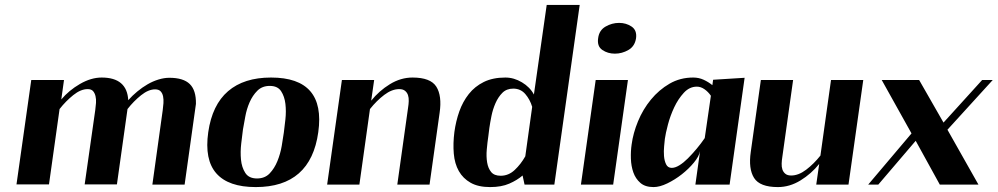

<svg xmlns="http://www.w3.org/2000/svg" viewBox="-20 -750 4053 780"><path d="M107 -425H240L229 -346Q260 -383 305 -409Q350 -435 393 -435Q496 -435 501 -343Q518 -362 538 -378.5Q558 -395 579.5 -407.5Q601 -420 624 -427Q647 -434 668 -434Q725 -434 751 -408.5Q777 -383 776 -328L730 0H599L641 -302Q643 -316 644 -331Q645 -346 642.5 -358.5Q640 -371 632.5 -379Q625 -387 610 -387Q583 -387 553 -363Q523 -339 498 -307L455 -1H324L367 -303Q369 -317 370 -332Q371 -347 368 -359.5Q365 -372 358 -380Q351 -388 336 -388Q308 -388 277.5 -363.5Q247 -339 222 -307L179 -1H47Z M826 -213Q842 -324 906.5 -379.5Q971 -435 1081 -435Q1304 -435 1273 -213Q1242 10 1019 10Q908 10 859 -45.5Q810 -101 826 -213ZM1024 -25Q1056 -25 1075.5 -45.5Q1095 -66 1107 -95.5Q1119 -125 1124.5 -157Q1130 -189 1133 -211Q1136 -233 1139.5 -265.5Q1143 -298 1139.5 -328Q1136 -358 1122 -379.5Q1108 -401 1076 -401Q1045 -401 1025.5 -381.5Q1006 -362 994 -334.5Q982 -307 976.5 -276.5Q971 -246 967 -224Q964 -201 960 -167Q956 -133 959 -101.5Q962 -70 976.5 -47.5Q991 -25 1024 -25Z M1369 -425H1500L1488 -341Q1520 -381 1564 -408Q1608 -435 1656 -435Q1729 -435 1752.5 -398Q1776 -361 1766 -292L1725 0H1594L1638 -314Q1640 -326 1640.5 -339.5Q1641 -353 1637.5 -363.5Q1634 -374 1625.5 -381Q1617 -388 1602 -388Q1572 -388 1541 -364.5Q1510 -341 1483 -307L1440 0H1309Z M1826 -214Q1832 -258 1846 -297.5Q1860 -337 1884.5 -368Q1909 -399 1945.5 -417Q1982 -435 2033 -435Q2068 -435 2100.5 -415.5Q2133 -396 2149 -366L2201 -730H2335L2232 0H2111L2103 -37Q2081 -18 2049 -4Q2017 10 1971 10Q1923 10 1892 -7.5Q1861 -25 1844 -55Q1827 -85 1823.5 -126Q1820 -167 1826 -214ZM1968 -230 1964 -198Q1960 -171 1957.5 -142.5Q1955 -114 1959 -90Q1963 -66 1975.5 -51Q1988 -36 2014 -36Q2046 -36 2071 -59.5Q2096 -83 2114 -115L2142 -316Q2133 -346 2114 -368Q2095 -390 2065 -390Q2038 -390 2021 -373Q2004 -356 1993 -331Q1982 -306 1976.5 -278.5Q1971 -251 1968 -230Z M2495 -657Q2466 -657 2440 -642Q2414 -627 2410 -595Q2405 -562 2427 -547Q2449 -532 2478 -532Q2507 -532 2533 -547Q2559 -562 2564 -595Q2568 -627 2546 -642Q2524 -657 2495 -657ZM2531 -425 2471 0H2340L2400 -425Z M2546 -163Q2552 -209 2572 -257.5Q2592 -306 2624.5 -345.5Q2657 -385 2700 -410Q2743 -435 2796 -435Q2819 -435 2838.5 -426Q2858 -417 2874 -404L2877 -426L3005 -434L2944 0H2805L2824 -136Q2820 -115 2799 -89.5Q2778 -64 2750 -42Q2722 -20 2691 -5Q2660 10 2635 10Q2601 10 2581.5 -7Q2562 -24 2553 -49.5Q2544 -75 2543 -105.5Q2542 -136 2546 -163ZM2681 -186Q2680 -176 2678 -156Q2676 -136 2677.5 -116.5Q2679 -97 2686 -82.5Q2693 -68 2709 -68Q2723 -68 2740 -78.5Q2757 -89 2774.5 -106.5Q2792 -124 2810 -145.5Q2828 -167 2843 -189L2868 -361Q2857 -377 2842 -387.5Q2827 -398 2811 -398Q2781 -398 2758 -373Q2735 -348 2719 -314Q2703 -280 2693.5 -244Q2684 -208 2681 -186Z M3030 -133 3071 -425H3202L3158 -111Q3156 -99 3155.5 -85.5Q3155 -72 3158.5 -61.5Q3162 -51 3170.5 -44Q3179 -37 3194 -37Q3224 -37 3255 -60.5Q3286 -84 3313 -118L3356 -425H3487L3427 0H3296L3308 -84Q3276 -44 3232 -17Q3188 10 3140 10Q3067 10 3043.5 -27Q3020 -64 3030 -133Z M3683 -208 3562 -425H3714L3813 -252L3970 -425H4013L3829 -223L3955 0H3798L3700 -178L3548 0H3507Z"/></svg>

Font: Gamine
Style: Bold Italic
Weight: 700
Designer: Tapiwanashe Sebastian Garikayi
Version: Version 1.000